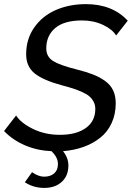

<svg xmlns="http://www.w3.org/2000/svg" viewBox="-32 -735 646 941"><path d="M370.1 -634.8Q282.7 -634.8 238.8 -597.7Q194.8 -560.5 194.8 -498Q194.8 -456.5 229 -435.5Q263.2 -414.6 346.2 -394Q392.6 -382.3 424.8 -369.6Q457 -356.9 483.4 -337.9Q509.8 -318.8 522.5 -292Q535.2 -265.1 535.2 -229Q535.2 -175.3 515.1 -131.8Q495.1 -88.4 459.5 -60.1Q423.8 -31.7 377.7 -15.1Q331.5 1.5 276.9 5.9Q303.2 38.6 303.2 76.2Q303.2 126 271 156Q238.8 186 185.1 186Q131.8 186 89.8 158.2L125 108.9Q156.7 130.9 184.1 130.9Q215.3 130.9 233.6 114.7Q252 98.6 252 68.8Q252 36.1 220.2 5.9Q150.9 2.9 91.1 -22.5Q31.2 -47.9 -12.2 -92.8L46.9 -168.9Q70.8 -131.8 129.9 -103Q189 -74.2 261.2 -74.2Q342.3 -74.2 388.7 -107.7Q435.1 -141.1 435.1 -201.2Q435.1 -220.2 427.2 -235.6Q419.4 -251 406.7 -262.2Q394 -273.4 371.3 -283.7Q348.6 -293.9 325.9 -301.3Q303.2 -308.6 268.1 -317.9Q179.7 -341.8 137.9 -375.2Q96.2 -408.7 96.2 -469.2Q96.2 -543.9 136 -600.6Q175.8 -657.2 241.9 -686Q308.1 -714.8 389.2 -714.8Q518.1 -714.8 594.2 -633.8L537.1 -561Q519.5 -590.8 473.4 -612.8Q427.2 -634.8 370.1 -634.8Z"/></svg>

Font: Rawline Medium
Style: Italic
Weight: 500
Italic angle: -12°
Designer: Matt McInerney, Pablo Impallari, Rodrigo Fuenzalida
Foundry: Matt McInerney, Pablo Impallari, Rodrigo Fuenzalida
Version: Version 4.020;PS 004.020;hotconv 1.0.88;makeotf.lib2.5.64775